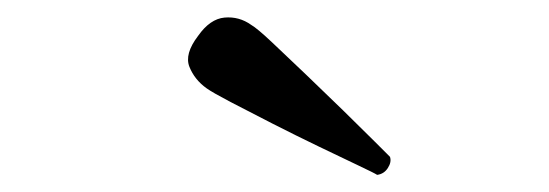

<svg xmlns="http://www.w3.org/2000/svg" viewBox="-20 -984 640 224"><path d="M420 -780Q417 -782 398 -791Q379 -800 352 -813Q325 -826 297.5 -840Q270 -854 249 -865Q228 -876 221 -881Q207 -891 201 -906Q195 -921 211 -942Q225 -962 242 -963.5Q259 -965 273 -955Q280 -951 297.5 -934.5Q315 -918 337 -897Q359 -876 380.5 -855Q402 -834 417 -819Q432 -804 435 -801Q437 -795 432.5 -788Q428 -781 420 -780Z"/></svg>

Font: Zen Antique Soft
Style: Regular
Weight: 400
Designer: Yoshimichi Ohira
Foundry: Positype
Version: Version 1.001